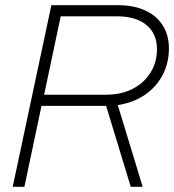

<svg xmlns="http://www.w3.org/2000/svg" viewBox="-20 -720 671 740"><path d="M29 0 178 -700H434Q495 -700 539 -680Q583 -660 607 -622.5Q631 -585 631 -534Q631 -476 606 -429.5Q581 -383 537 -353.5Q493 -324 434 -315L530 0H484L389 -312H140L74 0ZM150 -355H389Q447 -355 491 -377.5Q535 -400 560 -440Q585 -480 585 -531Q585 -590 544.5 -623.5Q504 -657 433 -657H214Z"/></svg>

Font: Red Hat Display VF
Style: Italic
Weight: 300
Italic angle: -12°
Designer: Pentagram, MCKL
Foundry: Pentagram, MCKL
Version: Version 1.023